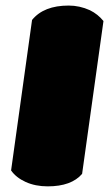

<svg xmlns="http://www.w3.org/2000/svg" viewBox="-20 -659 389 684"><path d="M224.6 -639.2Q135.7 -639.2 94.2 -587.9L19.5 -51.8Q37.1 -26.4 71.5 -10.7Q106 4.9 149.9 4.9Q234.4 4.9 272.5 -39.6L348.6 -584Q329.1 -608.4 300.3 -622.6Q263.7 -639.2 224.6 -639.2Z"/></svg>

Font: Friends & Family
Style: Regular
Weight: 400
Designer: Sarang Kulkarni, Maithili Shingre, Noopur Datye
Foundry: Ek Type
Version: Version 1.000;hotconv 1.0.117;makeotfexe 2.5.65602